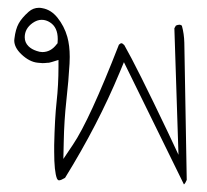

<svg xmlns="http://www.w3.org/2000/svg" viewBox="-20 -305 540 500"><path d="M127.4 -189.5Q112.3 -169.4 90.3 -169.4Q83.5 -169.4 75.2 -172.4Q62 -176.8 54.2 -184.6Q44.4 -194.3 44.4 -208Q44.4 -230.5 64.9 -245.1Q76.7 -253.4 88.4 -253.4Q100.1 -253.4 110.4 -246.6Q130.4 -233.9 130.4 -203.1Q130.4 -199.7 129.9 -192.4ZM459 175.3Q462.4 172.9 466.3 163.6L460 -193.8Q459.5 -216.8 453.6 -238.3L448.7 -240.7Q442.4 -240.7 438 -238.3L434.1 -231.4L444.8 98.1L418 41Q335.9 -131.3 303.7 -187.5Q298.8 -192.4 296.4 -192.4Q293.5 -192.4 289.6 -188.5Q212.9 8.3 169.9 71.8L145 108.9L146 64.5Q147 9.8 152.8 -43Q158.7 -95.7 161.1 -139.2Q161.6 -147.9 161.6 -156.7Q161.6 -186.5 155.3 -209Q147.5 -236.8 129.4 -259.3Q112.8 -279.8 90.3 -283.7Q85.9 -284.7 81.5 -284.7Q66.4 -284.7 54.7 -274.4Q36.6 -258.3 28.6 -243.7Q20.5 -229 17.6 -204.6Q17.1 -202.1 17.1 -199.7Q17.1 -181.6 35.2 -164.1Q56.6 -143.6 78.6 -141.6Q86.4 -140.6 90.8 -140.6Q95.2 -140.6 97.7 -140.9Q100.1 -141.1 102.5 -141.4Q105 -141.6 107.4 -141.6Q111.8 -142.6 115.2 -143.6L132.3 -148.9V-130.9Q132.3 -84 127.4 -40Q122.6 3.9 121.1 72.8Q121.1 81.5 121.1 89.8Q121.1 142.1 128.4 160.2Q129.4 162.1 130.6 163.3Q131.8 164.6 133.8 164.6Q138.7 164.6 149.4 158.2Q234.9 20 291.5 -116.2L302.7 -143.1Z"/></svg>

Font: NaikaiFont
Style: ExtraLight
Weight: 200
Version: Version 1.89